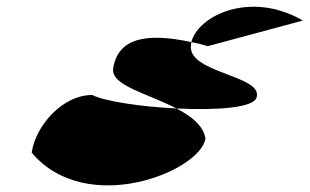

<svg xmlns="http://www.w3.org/2000/svg" viewBox="-20 -697 919 570"><path d="M74 -244C236 -51 575 -188 590 -286C583 -325 548 -352 504 -375C397 -380 288 -397 254 -415C165 -415 86 -324 74 -244ZM316 -494C308 -443 420 -419 504 -375C625 -369 737 -377 742 -409C760 -474 534 -480 547 -564L548 -572C414 -601 330 -584 316 -494ZM548 -572C564 -569 581 -565 597 -560L879 -636C724 -726 568 -651 548 -572Z"/></svg>

Font: Ampere
Style: SuExtIta
Weight: 400
Version: Version 1